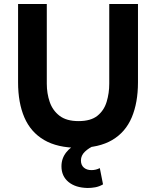

<svg xmlns="http://www.w3.org/2000/svg" viewBox="-20 -728 777 956"><path d="M370 8Q266 8 199.5 -31Q133 -70 101.5 -143Q70 -216 70 -318V-708H213V-311Q213 -263 227.5 -220.5Q242 -178 276.5 -151.5Q311 -125 371 -125Q432 -125 465 -151.5Q498 -178 511 -221Q524 -264 524 -311V-708H667V-318Q667 -217 636 -143.5Q605 -70 539 -31Q473 8 370 8ZM417 208Q356 207 321 178Q286 149 286 100Q286 61 309.5 31Q333 1 369 -13L450 -3Q423 8 403 27Q383 46 383 71Q383 94 397.5 106.5Q412 119 435 119Q447 119 457 116.5Q467 114 477 109L493 190Q474 201 454.5 204.5Q435 208 417 208Z"/></svg>

Font: Onest
Style: Bold
Weight: 700
Designer: Dmitri Voloshin, Andrey Kudryavtsev
Foundry: Dmitri Voloshin, Andrey Kudryavtsev
Version: Version 1.000;gftools[0.9.33]